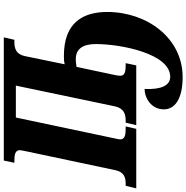

<svg xmlns="http://www.w3.org/2000/svg" viewBox="-26 -750 1004 1035"><g transform="rotate(-90 476.5 -232.0)"><path d="M579 250C790 250 930 57 930 -156C930 -287 873 -390 694 -390C665 -390 657 -388 648 -386L692 -600C702 -650 736 -657 769 -657H780L793 -714H129L117 -657H127C161 -657 185 -653 185 -627C185 -621 182 -612 178 -589L77 -112C67 -64 35 -57 3 -57H-7L-21 0H300L313 -57H302C268 -57 243 -61 243 -87C243 -93 246 -103 249 -119L361 -649H533L421 -114C410 -64 376 -57 343 -57H333L320 0H642L654 -57H643C610 -57 586 -61 586 -87C586 -93 588 -103 590 -115L634 -322C651 -325 668 -326 676 -326C732 -326 757 -286 757 -218C757 -79 704 183 581 183C533 183 511 134 515 45C466 45 405 81 405 149C405 206 458 250 579 250Z"/></g></svg>

Font: Noto Serif ExtraCondensed Black
Style: Italic
Weight: 900
Width: 2
Italic angle: -12°
Designer: Monotype Design Team
Foundry: Monotype Imaging Inc.
Version: Version 2.014